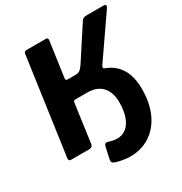

<svg xmlns="http://www.w3.org/2000/svg" viewBox="-206 -893 1151 1214"><g transform="rotate(-30 370.0 -286.0)"><path d="M62 0Q49 0 45.5 -5Q42 -10 43 -21L142 -723Q144 -742 161 -742H304Q319 -742 317 -724L281 -468Q278 -451 294 -451H355Q377 -451 391.5 -466.5Q406 -482 421 -506L564 -726Q574 -742 600 -742H723Q736 -742 739 -735.5Q742 -729 736 -719L528 -418Q517 -400 531 -395L355 -317H273Q259 -317 258 -304L219 -23Q216 0 188 0ZM392 170Q377 170 359 167.5Q341 165 323.5 161.5Q306 158 290 152Q278 149 273 141Q268 133 271 118L290 33Q295 14 313 17Q327 22 342 25.5Q357 29 377 30Q417 31 445.5 8Q474 -15 489.5 -58.5Q505 -102 505 -163Q505 -235 468 -276Q431 -317 360 -317H255L267 -417H390Q484 -417 546.5 -389Q609 -361 640 -305Q671 -249 671 -163Q671 -63 637 12Q603 87 540 128.5Q477 170 392 170Z"/></g></svg>

Font: Libre Franklin
Style: Bold Italic
Weight: 700
Italic angle: -8°
Designer: Pablo Impallari, Rodrigo Fuenzalida, Nhung Nguyen
Foundry: Impallari Type
Version: Version 3.000